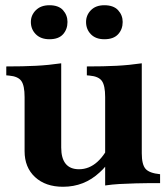

<svg xmlns="http://www.w3.org/2000/svg" viewBox="-20 -700 638 734"><path d="M221 14Q154 14 114 -23Q74 -60 74 -122V-329Q74 -373 61.5 -390.5Q49 -408 15 -411L4 -412V-446Q69 -446 117.5 -448.5Q166 -451 214 -458V-136Q214 -95 231 -74Q248 -53 282 -53Q321 -53 352.5 -81.5Q384 -110 407 -165H433Q424 -128 405.5 -96Q387 -64 361 -41Q302 14 221 14ZM382 9V-329Q382 -373 369.5 -390.5Q357 -408 323 -411L312 -412V-446Q377 -446 425.5 -448.5Q474 -451 522 -458V-114Q522 -71 536.5 -54.5Q551 -38 592 -34V0Q535 0 498.5 1Q462 2 436 3.5Q410 5 382 9ZM169 -550Q136 -550 117 -569Q98 -588 98 -616Q98 -642 117 -661Q136 -680 169 -680Q204 -680 221 -661Q238 -642 238 -616Q238 -588 221 -569Q204 -550 169 -550ZM379 -550Q346 -550 327.5 -569Q309 -588 309 -616Q309 -642 327.5 -661Q346 -680 379 -680Q414 -680 431.5 -661Q449 -642 449 -616Q449 -588 431.5 -569Q414 -550 379 -550Z"/></svg>

Font: Baskervville
Style: Bold
Weight: 700
Version: Version 1.100